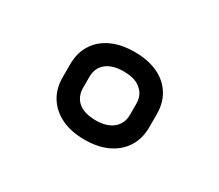

<svg xmlns="http://www.w3.org/2000/svg" viewBox="-73 -864 746 653"><g transform="rotate(30 300.0 -538.0)"><path d="M300 -710Q352 -710 390 -692.5Q428 -675 449 -642Q470 -609 470 -565V-512Q470 -468 449 -435Q428 -402 390 -384Q352 -366 300 -366Q248 -366 210 -384Q172 -402 151 -435Q130 -468 130 -512V-565Q130 -609 151 -642Q172 -675 210 -692.5Q248 -710 300 -710ZM300 -442Q343 -442 367.5 -462Q392 -482 392 -517V-559Q392 -592 372 -610Q361 -622 343 -628Q325 -634 300 -634Q257 -634 232.5 -614.5Q208 -595 208 -559V-517Q208 -485 228 -465Q239 -454 257.5 -448Q276 -442 300 -442Z"/></g></svg>

Font: Recursive Medium
Style: Regular
Weight: 500
Version: Version 1.085